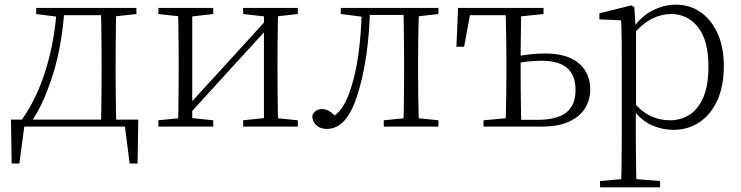

<svg xmlns="http://www.w3.org/2000/svg" viewBox="-20 -542 3171 822"><path d="M539 0H61L87 -23L63 158H30L27 -30H572L569 158H535L512 -23ZM412 0Q413 -24 413.5 -64.5Q414 -105 414.5 -148.5Q415 -192 415 -226V-283Q415 -316 414.5 -359.5Q414 -403 413.5 -443.5Q413 -484 412 -508H478Q477 -484 476.5 -443.5Q476 -403 475.5 -359.5Q475 -316 475 -283V-226Q475 -192 475.5 -148.5Q476 -105 476.5 -64.5Q477 -24 478 0ZM135 -482V-508H237V-470H227ZM445 -470V-508H564V-482L456 -470ZM74 -30Q139 -122 177 -247Q215 -372 223 -508H256Q251 -419 234 -331.5Q217 -244 186 -164Q172 -125 153.5 -88Q135 -51 112 -18V-6ZM237 -477V-508H447V-477Z M658 0V-27L766 -38H787L893 -27V0ZM1021 0V-27L1126 -38H1147L1255 -27V0ZM742 0Q743 -24 743.5 -64.5Q744 -105 744.5 -148.5Q745 -192 745 -226V-283Q745 -316 744.5 -359.5Q744 -403 743.5 -443.5Q743 -484 742 -508H803V0ZM783 -45 753 -61H759L943 -262L1128 -465L1156 -447H1150L966 -246ZM1110 0V-508H1171Q1170 -484 1169.5 -443.5Q1169 -403 1168.5 -359.5Q1168 -316 1168 -283V-226Q1168 -192 1168.5 -148.5Q1169 -105 1169.5 -64.5Q1170 -24 1171 0ZM658 -482V-508H893V-482L788 -470H767ZM1021 -482V-508H1255V-482L1148 -470H1127Z M1379 10Q1352 10 1334.5 -5.5Q1317 -21 1317 -47Q1323 -61 1333 -68Q1343 -75 1359 -75Q1376 -75 1391.5 -65Q1407 -55 1425 -35V-26H1395V-35Q1423 -52 1441 -76Q1459 -100 1475 -143Q1501 -214 1514 -306.5Q1527 -399 1529 -508H1564Q1562 -396 1547.5 -300.5Q1533 -205 1509 -132Q1493 -82 1473 -50.5Q1453 -19 1429.5 -4.5Q1406 10 1379 10ZM1439 -482V-508H1542V-470H1535ZM1544 -478V-508H1736V-478ZM1623 0V-27L1732 -38H1752L1857 -27V0ZM1707 0Q1708 -24 1708.5 -64.5Q1709 -105 1709.5 -148.5Q1710 -192 1710 -226V-283Q1710 -316 1709.5 -359.5Q1709 -403 1708.5 -443.5Q1708 -484 1707 -508H1774Q1773 -484 1772 -443.5Q1771 -403 1770.5 -359.5Q1770 -316 1770 -283V-226Q1770 -192 1770.5 -148.5Q1771 -105 1772 -64.5Q1773 -24 1774 0ZM1740 -470V-508H1857V-482L1752 -470Z M2179 0V-29H2281Q2364 -29 2404 -60Q2444 -91 2444 -157Q2444 -219 2408.5 -250.5Q2373 -282 2296 -282Q2267 -282 2238.5 -278.5Q2210 -275 2181 -269V-300Q2213 -305 2245.5 -309Q2278 -313 2311 -313Q2381 -313 2424 -292.5Q2467 -272 2487 -237Q2507 -202 2507 -159Q2507 -115 2485 -79Q2463 -43 2417 -21.5Q2371 0 2298 0ZM2144 0Q2145 -24 2146 -64.5Q2147 -105 2147.5 -148.5Q2148 -192 2148 -226V-283Q2148 -316 2147.5 -359.5Q2147 -403 2146 -443.5Q2145 -484 2144 -508H2212Q2211 -484 2210.5 -443.5Q2210 -403 2209.5 -359.5Q2209 -316 2209 -283V-226Q2209 -192 2209.5 -148.5Q2210 -105 2210.5 -64.5Q2211 -24 2212 0ZM1934 -342 1941 -508H2179V-477H1966L1997 -505L1967 -342ZM2050 0V-27L2169 -38H2179V0ZM2179 -470V-508H2307V-482L2193 -470Z M2549 260V233L2661 223H2682L2806 233V260ZM2639 260Q2640 229 2640.5 189.5Q2641 150 2641.5 108.5Q2642 67 2642 32V-278Q2642 -330 2641.5 -374Q2641 -418 2639 -455L2546 -459V-485L2683 -519L2696 -511L2701 -425L2703 -420V-80L2702 -71V32Q2702 66 2702.5 107.5Q2703 149 2703.5 189Q2704 229 2705 260ZM2862 14Q2819 14 2773.5 -4.5Q2728 -23 2689 -75H2676L2688 -108Q2729 -62 2767 -44.5Q2805 -27 2849 -27Q2894 -27 2931 -50Q2968 -73 2990.5 -124Q3013 -175 3013 -257Q3013 -369 2968.5 -425.5Q2924 -482 2853 -482Q2813 -482 2772.5 -462.5Q2732 -443 2685 -389L2676 -420H2688Q2728 -475 2776.5 -498.5Q2825 -522 2873 -522Q2934 -522 2980 -489.5Q3026 -457 3052.5 -398Q3079 -339 3079 -259Q3079 -175 3051.5 -113.5Q3024 -52 2975 -19Q2926 14 2862 14Z"/></svg>

Font: Noto Serif JP
Style: Regular
Weight: 200
Designer: Ryoko NISHIZUKA 西塚涼子 (kana & ideographs); Frank Grießhammer (Latin, Greek & Cyrillic); Wenlong ZHANG 张文龙 (bopomofo); San
Foundry: Adobe
Version: Version 2.001;hotconv 1.1.0;makeotfexe 2.6.0